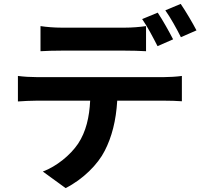

<svg xmlns="http://www.w3.org/2000/svg" viewBox="-20 -889 1040 986"><path d="M188 -755V-626C218 -628 261 -629 295 -629H622C657 -629 696 -628 730 -626V-755C696 -750 656 -747 622 -747H295C261 -747 220 -750 188 -755ZM72 -499V-368C100 -370 139 -372 168 -372H443C439 -288 422 -213 381 -151C341 -92 271 -35 200 -8L317 77C406 32 483 -45 518 -115C554 -185 576 -269 582 -372H823C851 -372 889 -371 914 -369V-499C888 -495 844 -493 823 -493H168C137 -493 102 -495 72 -499ZM790 -824 710 -791C737 -753 768 -693 789 -652L869 -687C850 -724 815 -787 790 -824ZM908 -869 829 -836C856 -798 888 -740 909 -698L989 -733C971 -768 934 -831 908 -869Z"/></svg>

Font: Source Han Sans JP
Style: Bold
Weight: 700
Designer: Ryoko NISHIZUKA 西塚涼子 (kana, bopomofo & ideographs); Paul D. Hunt (Latin, Greek & Cyrillic); Sandoll Communications 산돌커뮤니
Foundry: Adobe
Version: Version 2.002;hotconv 1.0.116;makeotfexe 2.5.65601